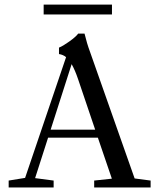

<svg xmlns="http://www.w3.org/2000/svg" viewBox="-20 -824 704 844"><path d="M171.9 -760.3V-803.7H472.2V-760.3ZM18.1 0V-30.3L90.3 -42L270.5 -572.8Q257.8 -583.5 239.3 -586.4V-614.7Q256.8 -621.6 285.6 -642.3Q314.5 -663.1 323.7 -676.3H351.6Q361.8 -633.3 375.5 -596.7L571.8 -39.6L642.1 -30.3V0H394V-30.3L471.7 -38.6L410.2 -218.8H191.4L134.3 -41L215.8 -30.3V0ZM323.2 -476.1Q310.1 -515.1 294.9 -542L202.6 -253.9H398.4Z"/></svg>

Font: Elstob 10pt
Style: Regular
Weight: 400
Designer: Peter S. Baker
Version: Version 1.015